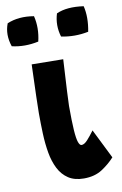

<svg xmlns="http://www.w3.org/2000/svg" viewBox="-102 -841 609 955"><g transform="rotate(-10 203.0 -364.0)"><path d="M243 60Q196 60 165 39.5Q134 19 116 -16.5Q98 -52 90 -97.5Q82 -143 80 -194.5Q78 -246 78 -299Q78 -344 85 -544L244 -542Q232 -336 232 -308Q232 -230 235 -186Q238 -142 244.5 -124Q251 -106 260 -106Q274 -106 290.5 -124Q307 -142 326 -168L400 -19Q373 11 335.5 35.5Q298 60 243 60ZM3 -766Q62 -791 138 -778Q153 -717 137 -650Q67 -635 3 -650Q-18 -712 3 -766ZM253 -772Q306 -796 390 -784Q404 -727 390 -655Q321 -641 253 -655Q235 -714 253 -772Z"/></g></svg>

Font: KN Bobohei
Style: Bold
Weight: 700
Designer: Kingnam Type Foundry
Version: Version 1.710;March 18, 2023